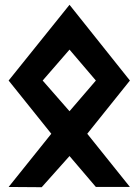

<svg xmlns="http://www.w3.org/2000/svg" viewBox="-20 -780 582 801"><path d="M270 -573 380 -444 270 -316 158 -444ZM270 -760 16 -444 194 -222 16 0 154 1 270 -129 380 0H522L344 -222L522 -444Z"/></svg>

Font: Ny Stormning
Style: Regular
Weight: 400
Designer: Robert Jablonski, Mew Too
Foundry: Cannot Into Space Fonts
Version: Version 0.90